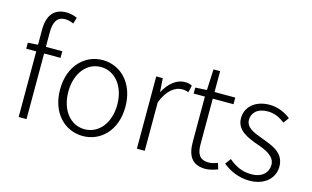

<svg xmlns="http://www.w3.org/2000/svg" viewBox="-96 -1082 2225 1368"><g transform="rotate(15 1016.5 -397.5)"><path d="M326 -790C301 -801 273 -808 246 -808C156 -808 109 -751 109 -645V-533L35 -528V-484H109V0H167V-484H288V-533H167V-642C167 -717 192 -759 249 -759C269 -759 290 -754 312 -744Z M584 13C713 13 825 -89 825 -266C825 -444 713 -547 584 -547C455 -547 343 -444 343 -266C343 -89 455 13 584 13ZM584 -37C480 -37 404 -130 404 -266C404 -402 480 -496 584 -496C688 -496 765 -402 765 -266C765 -130 688 -37 584 -37Z M981 0H1039V-358C1078 -457 1135 -492 1182 -492C1203 -492 1213 -490 1231 -483L1243 -535C1226 -544 1210 -547 1189 -547C1127 -547 1074 -501 1038 -434H1036L1029 -533H981Z M1490 13C1514 13 1548 4 1579 -7L1565 -52C1546 -44 1520 -37 1500 -37C1429 -37 1411 -81 1411 -148V-484H1564V-533H1411V-687H1362L1355 -533L1270 -528V-484H1353V-152C1353 -53 1385 13 1490 13Z M1812 13C1930 13 1995 -57 1995 -139C1995 -242 1905 -271 1823 -302C1761 -325 1699 -347 1699 -406C1699 -454 1735 -498 1814 -498C1866 -498 1905 -477 1941 -450L1971 -490C1931 -522 1874 -547 1816 -547C1704 -547 1641 -481 1641 -403C1641 -311 1729 -278 1808 -250C1870 -228 1937 -199 1937 -136C1937 -81 1896 -35 1815 -35C1742 -35 1693 -63 1647 -102L1616 -60C1664 -20 1734 13 1812 13Z"/></g></svg>

Font: Noto Sans CJK Light
Style: Regular
Weight: 300
Designer: Ryoko NISHIZUKA (kana & ideographs); Paul D. Hunt (Latin, Greek & Cyrillic); Wenlong ZHANG (bopomofo); Sandoll Communica
Foundry: Adobe Systems Incorporated
Version: Version 1.000;PS 1;hotconv 1.0.78;makeotf.lib2.5.61930